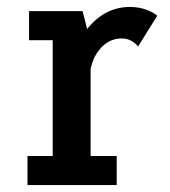

<svg xmlns="http://www.w3.org/2000/svg" viewBox="-20 -532 490 552"><path d="M240.5 -83.5H315.5V0H59V-83.5H131.5V-416.5H63.5V-500H217.5L230.5 -448.5Q281 -512 353.5 -512Q381 -512 403.5 -503Q426 -494 432 -486.5L377 -398.5Q371.5 -406 359 -413.8Q346.5 -421.5 330 -421.5Q297 -421.5 272.8 -397Q248.5 -372.5 240.5 -333.5Z"/></svg>

Font: League Mono Condensed Medium
Style: Regular
Weight: 500
Width: 1
Designer: Tyler Finck
Foundry: The League of Moveable Type / Tyler Finck
Version: Version 2.210